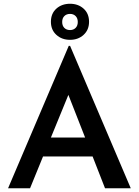

<svg xmlns="http://www.w3.org/2000/svg" viewBox="-20 -1002 739 1022"><path d="M23 0 346 -758H353L676 0H539L473 -169H209L140 0ZM251 -270H433L344 -497ZM251 -886Q251 -930 280 -956Q309 -982 353 -982Q396 -982 425 -956Q454 -930 454 -886Q454 -843 425 -816.5Q396 -790 353 -790Q309 -790 280 -816.5Q251 -843 251 -886ZM311 -885Q311 -865 322.5 -853.5Q334 -842 353 -842Q371 -842 382.5 -853.5Q394 -865 394 -885Q394 -905 382.5 -916.5Q371 -928 353 -928Q334 -928 322.5 -916.5Q311 -905 311 -885Z"/></svg>

Font: Reem Kufi Medium
Style: Regular
Weight: 500
Designer: Khaled Hosny
Version: Version 1.001